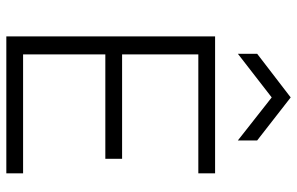

<svg xmlns="http://www.w3.org/2000/svg" viewBox="-186 -753 939 607"><g transform="rotate(90 283.5 -449.5)"><path d="M95 0V-660H528V-607H152V-366H482V-313H152V-53H528V0ZM150 -732V-793L288 -899L424 -793V-732L288 -839Z"/></g></svg>

Font: Bricolage Grotesque 12pt ExtraLight
Style: Regular
Weight: 200
Designer: Mathieu Triay
Foundry: Atelier Triay
Version: Version 1.001; ttfautohint (v1.8.4.7-5d5b);gftools[0.9.33.de